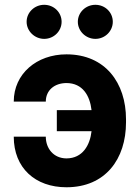

<svg xmlns="http://www.w3.org/2000/svg" viewBox="-20 -785 593 815"><path d="M262.1 -432.5C331 -432.2 361.5 -378.9 368.6 -317.5H221.2V-228H368.6C361.9 -169 331 -112.9 262.1 -112.6C207.7 -112.9 174.4 -154.5 174.4 -204.9H38.4C38.4 -71.7 130 9.9 262.1 9.9C427.6 9.9 514.9 -110.1 514.9 -265.6V-278.8C514.9 -433.2 426.8 -554.3 262.1 -554.3C136 -554.3 38.4 -471.9 38.4 -353.7H174.4C174.4 -401.3 210.6 -432.2 262.1 -432.5ZM93 -692.5C93 -653.1 126.8 -620 167.6 -620C208.8 -620 241.5 -653.1 241.5 -692.5C241.5 -732.6 208.8 -764.6 167.6 -764.6C126.8 -764.6 93 -732.6 93 -692.5ZM310.4 -692.5C310.4 -653.1 344.1 -620 384.9 -620C426.1 -620 458.8 -653.1 458.8 -692.5C458.8 -732.6 426.1 -764.6 384.9 -764.6C344.1 -764.6 310.4 -732.6 310.4 -692.5Z"/></svg>

Font: Margiela Sans
Style: Bold
Weight: 700
Designer: Stefan Endress, Andreas Faust
Version: Version 1.100;FEAKit 1.0